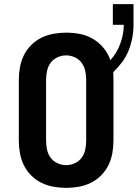

<svg xmlns="http://www.w3.org/2000/svg" viewBox="-20 -901 666 929"><path d="M300 8Q269 8 238.5 2.5Q208 -3 180.5 -16.5Q153 -30 131 -52Q109 -74 95.5 -101.5Q82 -129 76.5 -159.5Q71 -190 71 -221V-514Q71 -545 76.5 -575.5Q82 -606 95.5 -633.5Q109 -661 131 -683Q153 -705 180.5 -718.5Q208 -732 238.5 -737.5Q269 -743 300 -743Q334 -743 367.5 -736.5Q401 -730 430.5 -712.5Q460 -695 481.5 -668.5Q503 -642 514 -610Q530 -627 542 -647.5Q554 -668 562 -690Q570 -712 574.5 -735Q579 -758 579 -781H526V-881H626V-781Q626 -749 620 -717.5Q614 -686 602 -656Q590 -626 570.5 -600Q551 -574 528 -552Q528 -543 528.5 -533.5Q529 -524 529 -514V-221Q529 -190 523.5 -159.5Q518 -129 504.5 -101.5Q491 -74 469 -52Q447 -30 419.5 -16.5Q392 -3 361.5 2.5Q331 8 300 8ZM300 -102Q322 -102 342.5 -111.5Q363 -121 375.5 -138.5Q388 -156 392.5 -177.5Q397 -199 397 -221V-514Q397 -536 392.5 -557.5Q388 -579 375.5 -596.5Q363 -614 342.5 -623.5Q322 -633 300 -633Q278 -633 257.5 -623.5Q237 -614 224.5 -596.5Q212 -579 207.5 -557.5Q203 -536 203 -514V-221Q203 -199 207.5 -177.5Q212 -156 224.5 -138.5Q237 -121 257.5 -111.5Q278 -102 300 -102Z"/></svg>

Font: Iosevka SS04 XBd Ex
Style: Regular
Weight: 800
Width: 7
Monospace: yes
Designer: Belleve Invis
Foundry: Belleve Invis
Version: Version 19.0.0; ttfautohint (v1.8.4)